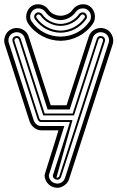

<svg xmlns="http://www.w3.org/2000/svg" viewBox="-22 -883 553 904"><path d="M303.2 -39.8Q299.8 -28.1 291.6 -19.4Q283.4 -10.7 273.9 -5.9Q268.1 -2.4 261.5 -0.7Q254.9 1 247.8 1Q239 1 229.7 -1.7Q220.9 -4.4 213.3 -9.9Q205.6 -15.4 200 -22.9Q194.3 -30.5 191.2 -39.4Q188 -48.3 188 -58.1Q188 -59.3 191.4 -70.7Q194.8 -82 200.3 -99.5Q205.8 -116.9 212.8 -139Q219.7 -161.1 227.1 -184.2Q234.4 -207.3 241.2 -229.5Q248 -251.7 253.4 -269.5H171.4Q162.6 -269.5 154.2 -272.8Q145.8 -276.1 138.5 -281.9Q131.3 -287.6 125.9 -295.2Q120.4 -302.7 117.4 -311.3L0 -676Q-2.2 -683.3 -2.2 -690.9Q-2.2 -699 -0.1 -706.5Q2 -714.1 5.4 -720.5Q10.3 -730.7 19.2 -738Q28.1 -745.4 39.6 -748.8Q43.7 -750 48 -750.6Q52.2 -751.2 56.4 -751.2Q65.4 -751.2 74.3 -748.5Q83.3 -745.8 90.9 -740.6Q98.6 -735.4 104.4 -727.8Q110.1 -720.2 113 -710.7L216.8 -387.5H291.5L396 -710.7Q398.9 -720.2 404.7 -727.8Q410.4 -735.4 418.1 -740.6Q425.8 -745.8 434.6 -748.5Q443.4 -751.2 452.6 -751.2Q456.8 -751.2 461.1 -750.6Q465.3 -750 469.5 -748.8Q481 -745.4 489.9 -738Q498.8 -730.7 503.7 -720.5Q507.1 -714.1 509.2 -706.5Q511.2 -699 511.2 -690.9Q511.2 -683.3 509 -676ZM280.8 -289.6 208 -58.1Q208 -45.9 215.3 -35.3Q222.7 -24.7 235.6 -20.8Q242.4 -18.6 248.8 -18.6Q257.1 -18.6 265.6 -22.9Q272.2 -26.6 277 -32.2Q281.7 -37.8 284.2 -45.7L489.7 -681.9Q490.7 -684.8 491.1 -687.9Q491.5 -690.9 491.5 -693.6Q491.5 -702.6 487.3 -710.9Q483.2 -718.5 477.3 -722.9Q471.4 -727.3 463.6 -729.7Q458.3 -731.4 452.1 -731.4Q445.8 -731.4 439.9 -729.5Q434.1 -727.5 429.1 -724Q424.1 -720.5 420.4 -715.6Q416.7 -710.7 415 -704.8L306.2 -367.7H202.1L94 -704.8Q92 -710.7 88.5 -715.6Q85 -720.5 80 -724Q75 -727.5 69.1 -729.5Q63.2 -731.4 56.9 -731.4Q50.8 -731.4 45.4 -729.7Q37.6 -727.3 31.7 -722.9Q25.9 -718.5 21.7 -710.9Q17.6 -702.6 17.6 -693.6Q17.6 -690.9 17.9 -687.9Q18.3 -684.8 19.3 -681.9L136.5 -317.1Q138.2 -311.8 141.5 -306.8Q144.8 -301.8 149.3 -298Q153.8 -294.2 159.4 -291.9Q165 -289.6 171.4 -289.6ZM265.9 -51.3Q263.9 -44.9 259.3 -40.9Q254.6 -36.9 248 -36.9Q245.1 -36.9 241 -38.1Q234.6 -40 230.6 -44.7Q226.6 -49.3 226.6 -55.9Q226.6 -56.4 230 -67.1Q233.4 -77.9 239.3 -96.1Q245.1 -114.3 253.1 -138.5Q261 -162.8 269.9 -190.7Q278.8 -218.5 288.3 -248.7Q297.9 -278.8 307.1 -308.6H175.8Q174.6 -308.3 172.6 -308.3Q166.3 -308.3 161.5 -312.4Q156.7 -316.4 154.8 -322.8L37.4 -687.5Q34.9 -695.3 38.2 -702.5Q41.5 -709.7 50.8 -712.4Q53.7 -713.4 57.6 -713.4Q63.7 -713.4 68.6 -710Q73.5 -706.5 75.7 -699.2L188.2 -348.6H320.1L433.3 -699.2Q435.5 -706.5 440.4 -710Q445.3 -713.4 451.4 -713.4Q455.3 -713.4 458.3 -712.4Q467.5 -709.7 470.8 -702.5Q474.1 -695.3 471.7 -687.5ZM110.8 -771.7Q104.2 -781.2 102.2 -792.8Q100.1 -804.4 102.3 -815.8Q104.5 -827.1 110.5 -837.2Q116.5 -847.2 126 -853.8Q135.7 -860.6 147.2 -862.3Q158.7 -864 169.7 -861.7Q180.7 -859.4 190.3 -853Q200 -846.7 206.3 -837.4Q216.1 -823.2 231.4 -816.2Q246.8 -809.1 263.2 -808.8Q279.5 -809.1 294.9 -816.2Q310.3 -823.2 320.1 -837.4Q326.4 -846.7 336.1 -853Q345.7 -859.4 356.7 -861.7Q367.7 -864 379 -862.3Q390.4 -860.6 400.4 -853.8Q409.9 -847.2 415.9 -837.2Q421.9 -827.1 424.1 -815.8Q426.3 -804.4 424.2 -792.8Q422.1 -781.2 415.5 -771.7Q402.1 -752.2 384.9 -737.3Q367.7 -722.4 348 -712.2Q328.4 -701.9 306.8 -696.5Q285.2 -691.2 263.2 -690.9Q241.2 -691.2 219.6 -696.5Q198 -701.9 178.3 -712.2Q158.7 -722.4 141.5 -737.3Q124.3 -752.2 110.8 -771.7ZM163.3 -325.4Q164.6 -320.8 168.9 -318.8Q168.9 -317.6 171.4 -317.6H319.3L243.7 -46.6Q247.1 -45.4 251.6 -47.5Q256.1 -49.6 257.3 -54L462.9 -690.2Q464.4 -694.6 461.8 -698.6Q459.2 -702.6 455.6 -703.9Q451.4 -705.1 447.3 -702.6Q443.1 -700.2 441.9 -696.5L326.4 -339.6H181.6L67.1 -696.5Q65.9 -700.2 61.8 -702.6Q57.6 -705.1 53.5 -703.9Q49.8 -702.6 47.2 -698.6Q44.7 -694.6 46.1 -690.2ZM399.9 -782.5Q404.3 -789.1 405.6 -796.8Q407 -804.4 405.5 -812Q404.1 -819.6 399.9 -826.3Q395.8 -833 389.2 -837.4Q382.8 -841.8 375.2 -843Q367.7 -844.2 360.1 -842.8Q352.5 -841.3 345.9 -837.3Q339.4 -833.3 335 -827.1Q322.8 -809.6 303.7 -799.3Q284.7 -789.1 263.2 -788.3Q241.7 -789.1 222.7 -799.3Q203.6 -809.6 191.4 -827.1Q187 -833.3 180.4 -837.3Q173.8 -841.3 166.3 -842.8Q158.7 -844.2 151 -843Q143.3 -841.8 137.2 -837.4Q130.6 -833 126.5 -826.3Q122.3 -819.6 120.8 -812Q119.4 -804.4 120.7 -796.8Q122.1 -789.1 126.5 -782.5Q138.4 -764.9 153.9 -751.5Q169.4 -738 187.1 -729Q204.8 -720 224.1 -715.3Q243.4 -710.7 263.2 -710.7Q283 -710.7 302.2 -715.3Q321.5 -720 339.2 -729Q356.9 -738 372.3 -751.5Q387.7 -764.9 399.9 -782.5ZM142.1 -793.5Q139.9 -796.9 139.2 -800.8Q138.4 -804.7 139.3 -808.6Q140.1 -812.5 142.5 -815.9Q144.8 -819.3 148.2 -821.8Q151.1 -824 155 -824.6Q158.9 -825.2 162.8 -824.5Q166.7 -823.7 170.3 -821.8Q173.8 -819.8 176 -816.7Q183.6 -805.7 193.5 -797.1Q203.4 -788.6 214.7 -782.7Q226.1 -776.9 238.4 -773.7Q250.7 -770.5 263.2 -770.3Q275.6 -770.5 288 -773.7Q300.3 -776.9 311.6 -782.7Q323 -788.6 332.9 -797.1Q342.8 -805.7 350.3 -816.7Q352.5 -819.8 356.1 -821.8Q359.6 -823.7 363.5 -824.5Q367.4 -825.2 371.3 -824.6Q375.2 -824 378.2 -821.8Q385 -816.9 387 -808.6Q388.9 -800.3 384.3 -793.5Q373.5 -778.1 359.9 -766.1Q346.2 -754.2 330.6 -746Q314.9 -737.8 297.9 -733.5Q280.8 -729.2 263.2 -729Q245.6 -729.2 228.5 -733.5Q211.4 -737.8 195.8 -746Q180.2 -754.2 166.5 -766.1Q152.8 -778.1 142.1 -793.5ZM376 -799.1Q378.7 -802.7 377.6 -806.8Q376.5 -810.8 372.6 -813.5Q369.6 -815.4 365.5 -814.9Q361.3 -814.5 358.6 -811Q350.8 -799.6 340.3 -790.4Q329.8 -781.2 317.5 -774.8Q305.2 -768.3 291.4 -764.8Q277.6 -761.2 263.2 -761.2Q248.8 -761.2 235 -764.8Q221.2 -768.3 208.9 -774.8Q196.5 -781.2 186 -790.4Q175.5 -799.6 167.7 -811Q165 -814.5 160.9 -814.9Q156.7 -815.4 153.8 -813.5Q149.9 -810.8 148.8 -806.8Q147.7 -802.7 150.4 -799.1Q160.2 -784.7 172.9 -773.7Q185.5 -762.7 200.2 -755Q214.8 -747.3 230.8 -743.2Q246.8 -739 263.2 -738.8Q279.5 -739 295.5 -743.2Q311.5 -747.3 326.2 -755Q340.8 -762.7 353.5 -773.7Q366.2 -784.7 376 -799.1Z"/></svg>

Font: TafelwerkOT
Style: Regular
Weight: 400
Designer: Peter Wiegel
Foundry: Peter Wiegel, based on an original design named Oxford by Christine Lord, 1969
Version: Version 1.000